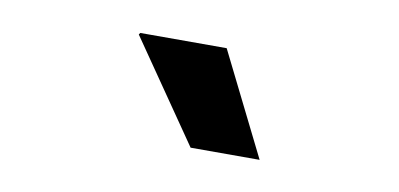

<svg xmlns="http://www.w3.org/2000/svg" viewBox="-34 -836 677 326"><g transform="rotate(10 304.5 -672.5)"><path d="M305 -584 185 -758 187 -761H336L424 -584Z"/></g></svg>

Font: Chivo Medium ExtraBold
Style: Regular
Weight: 800
Version: Version 2.002